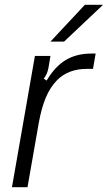

<svg xmlns="http://www.w3.org/2000/svg" viewBox="-20 -783 451 803"><path d="M30 0 126 -549H191L183 -501Q180 -485 175.5 -475Q171 -465 163 -454L175 -446Q210 -505 255 -532Q300 -559 362 -559H380L369 -495H344Q265 -495 218 -447Q189 -417 171 -373.5Q153 -330 142 -268L95 0ZM248 -609H191L335 -763H411Z"/></svg>

Font: Open Sauce Sans Light Italic
Style: Regular
Weight: 300
Italic angle: -10°
Designer: Alfredo Marco Pradil
Foundry: Creative Sauce Fz LLC
Version: Version 1.477